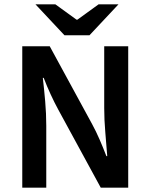

<svg xmlns="http://www.w3.org/2000/svg" viewBox="-20 -868 696 888"><path d="M83 0V-654H210L406 -294Q424 -261 440.5 -223Q457 -185 472 -146H476Q472 -199 467 -256.5Q462 -314 462 -368V-654H573V0H446L250 -360Q232 -393 214.5 -431Q197 -469 182 -508H178Q184 -457 189 -399.5Q194 -342 194 -286V0ZM278 -705 144 -848H236L334 -777H338L436 -848H528L394 -705Z"/></svg>

Font: Source Sans 3 ExtraLight SemiBold
Style: Regular
Weight: 600
Version: Version 3.052;hotconv 1.1.0;makeotfexe 2.6.0